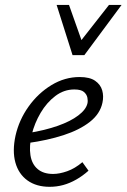

<svg xmlns="http://www.w3.org/2000/svg" viewBox="-20 -726 498 755"><path d="M175.1 8.6Q123 8.6 88 -16.5Q53.1 -41.6 40.5 -86.9Q28 -132.2 41 -192.5Q55 -254.5 92.4 -307Q129.9 -359.5 182.2 -391.3Q234.5 -423.1 293.2 -423.1Q332.9 -423.1 354.1 -408.3Q375.3 -393.6 381.9 -370.7Q388.4 -347.8 382.9 -322.4Q373.8 -278.5 333.3 -246.7Q292.8 -215 229.7 -194.5Q166.6 -174 88.5 -163.4L90.6 -202.7Q157.3 -213.6 207.5 -231.3Q257.6 -249 287.8 -272Q318.1 -294.9 323.8 -319.3Q326.1 -329 323.7 -341.8Q321.3 -354.6 310 -364.4Q298.7 -374.2 272.2 -374.2Q231.6 -374.2 197.7 -348.6Q163.7 -322.9 139.8 -282.4Q115.9 -241.9 104.7 -196.8Q94.3 -150.6 99.7 -115.8Q105.1 -81 127.7 -61.5Q150.4 -42 188.7 -42Q213.8 -42 244.2 -52.7Q274.6 -63.4 304 -88.3L328 -54.8Q305.4 -34.5 279.9 -20Q254.5 -5.5 228.5 1.6Q202.5 8.6 175.1 8.6ZM265.3 -509.1 284.6 -548.5 408.5 -706.5H458L311.6 -509.1ZM265.3 -509.1 202.7 -706.5H251.4L307 -549.5L311.6 -509.1Z"/></svg>

Font: Ysabeau
Style: Bold Italic
Weight: 700
Italic angle: -12°
Designer: Christian Thalmann (Catharsis Fonts)
Version: Version 2.002